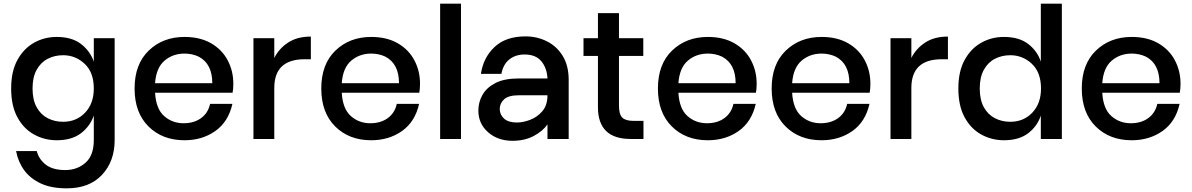

<svg xmlns="http://www.w3.org/2000/svg" viewBox="-20 -760 6517 1050"><path d="M345 270Q260 270 202.5 243Q145 216 112 170.5Q79 125 68 66H181Q193 112 231 141Q269 170 337 170Q402 170 447.5 130Q493 90 493 6V-128Q473 -70 423 -31.5Q373 7 290 7Q224 7 167 -24Q110 -55 75.5 -118Q41 -181 41 -276Q41 -370 75.5 -432.5Q110 -495 166.5 -526.5Q223 -558 290 -558Q373 -558 423 -519.5Q473 -481 493 -423V-551H607V6Q607 122 538 196Q469 270 345 270ZM325 -94Q398 -94 445.5 -144Q493 -194 493 -276Q493 -364 443 -411Q393 -458 325 -458Q279 -458 241 -438.5Q203 -419 180.5 -378.5Q158 -338 158 -276Q158 -214 180.5 -173.5Q203 -133 241 -113.5Q279 -94 325 -94Z M989 7Q868 7 792 -68.5Q716 -144 716 -276Q716 -409 793.5 -483.5Q871 -558 989 -558Q1074 -558 1134 -523.5Q1194 -489 1225 -430.5Q1256 -372 1256 -302Q1256 -274 1252 -253H828Q833 -165 877.5 -125.5Q922 -86 984 -86Q1041 -86 1079.5 -114Q1118 -142 1129 -192H1251Q1229 -94 1157.5 -43.5Q1086 7 989 7ZM1141 -305Q1141 -411 1067 -450Q1031 -467 989 -467Q925 -467 879.5 -428Q834 -389 828 -305Z M1480 0H1366V-551H1480V-443Q1506 -495 1556 -527.5Q1606 -560 1680 -560V-436H1646Q1480 -436 1480 -279Z M2010 7Q1889 7 1813 -68.5Q1737 -144 1737 -276Q1737 -409 1814.5 -483.5Q1892 -558 2010 -558Q2095 -558 2155 -523.5Q2215 -489 2246 -430.5Q2277 -372 2277 -302Q2277 -274 2273 -253H1849Q1854 -165 1898.5 -125.5Q1943 -86 2005 -86Q2062 -86 2100.5 -114Q2139 -142 2150 -192H2272Q2250 -94 2178.5 -43.5Q2107 7 2010 7ZM2162 -305Q2162 -411 2088 -450Q2052 -467 2010 -467Q1946 -467 1900.5 -428Q1855 -389 1849 -305Z M2501 0H2387V-740H2501Z M2783 10Q2702 10 2649 -37Q2596 -84 2596 -155Q2596 -201 2618.5 -241Q2641 -281 2689.5 -306Q2738 -331 2818 -331H2974Q2971 -388 2940.5 -425Q2910 -462 2849 -462Q2800 -462 2766 -435.5Q2732 -409 2722 -356H2610Q2623 -445 2684.5 -503Q2746 -561 2854 -561Q2918 -561 2972 -533.5Q3026 -506 3058 -453Q3090 -400 3090 -323V0H2974V-80Q2949 -43 2899 -16.5Q2849 10 2783 10ZM2807 -90Q2841 -90 2880 -105Q2919 -120 2946.5 -152.5Q2974 -185 2974 -239H2818Q2761 -239 2737 -217Q2713 -195 2713 -164Q2713 -133 2736.5 -111.5Q2760 -90 2807 -90Z M3499 0H3429Q3250 0 3250 -174V-454H3171V-551H3250V-688H3365V-551H3498V-454H3365V-182Q3365 -135 3383 -117Q3401 -99 3444 -99H3499Z M3851 7Q3730 7 3654 -68.5Q3578 -144 3578 -276Q3578 -409 3655.5 -483.5Q3733 -558 3851 -558Q3936 -558 3996 -523.5Q4056 -489 4087 -430.5Q4118 -372 4118 -302Q4118 -274 4114 -253H3690Q3695 -165 3739.5 -125.5Q3784 -86 3846 -86Q3903 -86 3941.5 -114Q3980 -142 3991 -192H4113Q4091 -94 4019.5 -43.5Q3948 7 3851 7ZM4003 -305Q4003 -411 3929 -450Q3893 -467 3851 -467Q3787 -467 3741.5 -428Q3696 -389 3690 -305Z M4473 7Q4352 7 4276 -68.5Q4200 -144 4200 -276Q4200 -409 4277.5 -483.5Q4355 -558 4473 -558Q4558 -558 4618 -523.5Q4678 -489 4709 -430.5Q4740 -372 4740 -302Q4740 -274 4736 -253H4312Q4317 -165 4361.5 -125.5Q4406 -86 4468 -86Q4525 -86 4563.5 -114Q4602 -142 4613 -192H4735Q4713 -94 4641.5 -43.5Q4570 7 4473 7ZM4625 -305Q4625 -411 4551 -450Q4515 -467 4473 -467Q4409 -467 4363.5 -428Q4318 -389 4312 -305Z M4964 0H4850V-551H4964V-443Q4990 -495 5040 -527.5Q5090 -560 5164 -560V-436H5130Q4964 -436 4964 -279Z M5470 7Q5404 7 5347 -24Q5290 -55 5255.5 -118Q5221 -181 5221 -276Q5221 -370 5255.5 -432.5Q5290 -495 5346.5 -526.5Q5403 -558 5470 -558Q5553 -558 5603 -519.5Q5653 -481 5672 -423V-740H5787V0H5672V-128Q5653 -70 5603 -31.5Q5553 7 5470 7ZM5505 -94Q5578 -94 5625.5 -144Q5673 -194 5673 -276Q5673 -364 5623 -411Q5573 -458 5505 -458Q5459 -458 5421 -438.5Q5383 -419 5360.5 -378.5Q5338 -338 5338 -276Q5338 -214 5360.5 -173.5Q5383 -133 5421 -113.5Q5459 -94 5505 -94Z M6169 7Q6048 7 5972 -68.5Q5896 -144 5896 -276Q5896 -409 5973.5 -483.5Q6051 -558 6169 -558Q6254 -558 6314 -523.5Q6374 -489 6405 -430.5Q6436 -372 6436 -302Q6436 -274 6432 -253H6008Q6013 -165 6057.5 -125.5Q6102 -86 6164 -86Q6221 -86 6259.5 -114Q6298 -142 6309 -192H6431Q6409 -94 6337.5 -43.5Q6266 7 6169 7ZM6321 -305Q6321 -411 6247 -450Q6211 -467 6169 -467Q6105 -467 6059.5 -428Q6014 -389 6008 -305Z"/></svg>

Font: Ulagadi Sans Medium
Style: Regular
Weight: 500
Designer: Ninad Kale (Devanagari), Jonny Pinhorn (Latin)
Foundry: Indian Type Foundry
Version: Version 3.01;March 29, 2020;FontCreator 12.0.0.2522 64-bit; 